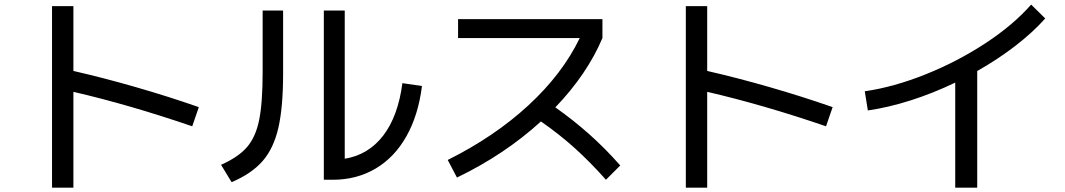

<svg xmlns="http://www.w3.org/2000/svg" viewBox="-20 -784 4728 852"><path d="M305.7 -376.5V48.8H210.9V-756.8H305.7V-469.2Q438 -439 582.3 -397.5Q726.6 -356 862.3 -308.6L833 -223.6Q553.2 -319.3 305.7 -376.5Z M1417 -737.3H1509.8V-79.6Q1614.7 -96.7 1680.7 -182.6Q1746.6 -268.6 1765.6 -415L1852.5 -402.3Q1836.4 -273.4 1783.7 -179.7Q1731 -85.9 1647 -36.1Q1563 13.7 1456.1 13.7H1417ZM1145.5 -464.8V-737.3H1236.3V-458Q1236.3 -308.6 1215.3 -217Q1194.3 -125.5 1145.3 -69.3Q1096.2 -13.2 1007.8 24.4L960.9 -52.7Q1037.1 -86.4 1075.9 -131.1Q1114.7 -175.8 1130.1 -252Q1145.5 -328.1 1145.5 -464.8Z M2552.7 -615.2H2012.7V-699.2H2653.3V-615.2Q2585.4 -454.6 2444.3 -307.6Q2523.9 -251.5 2594.5 -188.7Q2665 -126 2732.4 -49.8L2668.9 13.7Q2597.7 -66.4 2528.8 -128.2Q2460 -189.9 2380.4 -245.1Q2219.2 -98.1 2007.8 3.9L1966.8 -74.2Q2174.3 -177.7 2325 -316.7Q2475.6 -455.6 2552.7 -615.2Z M3118.2 -376.5V48.8H3023.4V-756.8H3118.2V-469.2Q3250.5 -439 3394.8 -397.5Q3539.1 -356 3674.8 -308.6L3645.5 -223.6Q3365.7 -319.3 3118.2 -376.5Z M4555.7 -763.7 4618.2 -702.1Q4562.5 -639.6 4485.1 -580.1Q4407.7 -520.5 4316.4 -468.8V48.8H4218.8V-417.5Q4121.6 -370.6 4022.2 -338.9Q3922.9 -307.1 3831.1 -293.9L3817.4 -378.9Q3945.8 -397.5 4086.9 -453.9Q4228 -510.3 4352.3 -591.8Q4476.6 -673.3 4555.7 -763.7Z"/></svg>

Font: Pretendard Medium
Style: Regular
Weight: 500
Designer: Base glyphs from Inter by Rasmus Andersson; Hangeul glyphs from Noto Sans CJK(Source Han Sans) by Jang Soo-young and Kan
Foundry: Kil Hyung-jin
Version: Version 1.309